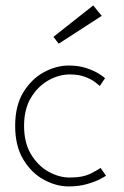

<svg xmlns="http://www.w3.org/2000/svg" viewBox="-20 -658 446 690"><path d="M230.5 -20Q278.5 -20 307 -34.8Q335.5 -49.5 341.5 -54.5L361 -26.5Q358 -24 340 -14.5Q322 -5 292.8 3.5Q263.5 12 226.5 12Q182.5 12 138.2 -11.8Q94 -35.5 64.2 -84Q34.5 -132.5 34.5 -205.5Q34.5 -279 64.2 -327Q94 -375 138.2 -398.8Q182.5 -422.5 226.5 -422.5Q263.5 -422.5 291.2 -413Q319 -403.5 336.2 -392.5Q353.5 -381.5 357.5 -377L338.5 -349Q334 -353.5 320.8 -363.5Q307.5 -373.5 285 -382Q262.5 -390.5 230.5 -390.5Q192 -390.5 154 -369.2Q116 -348 91.2 -306.8Q66.5 -265.5 66.5 -205.5Q66.5 -145.5 91.2 -104Q116 -62.5 154 -41.2Q192 -20 230.5 -20ZM191 -501 172 -525.5 315 -638.5 345.5 -601Z"/></svg>

Font: League Spartan Extralight
Style: Regular
Weight: 200
Foundry: The League of Moveable Type
Version: Version 2.300; ttfautohint (v1.8.3)